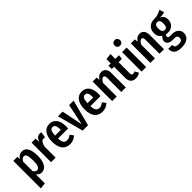

<svg xmlns="http://www.w3.org/2000/svg" viewBox="217 -2127 3678 3678"><g transform="rotate(-45 2056.0 -288.0)"><path d="M459 -266Q459 -136 413.5 -60.5Q368 15 287 15Q223 15 180 -42V203L57 217V-529H166L171 -465Q197 -505 229 -524Q261 -543 301 -543Q379 -543 419 -471.5Q459 -400 459 -266ZM332 -265Q332 -369 315 -410Q298 -451 262 -451Q216 -451 180 -385V-129Q212 -79 254 -79Q292 -79 312 -122.5Q332 -166 332 -265Z M825 -535 805 -417Q785 -422 768 -422Q730 -422 708 -389Q686 -356 674 -291V0H551V-529H658L667 -437Q704 -542 784 -542Q807 -542 825 -535Z M1238 -226H965Q969 -144 993.5 -111.5Q1018 -79 1063 -79Q1094 -79 1119 -89.5Q1144 -100 1173 -123L1224 -53Q1154 15 1056 15Q952 15 896.5 -57Q841 -129 841 -260Q841 -391 894 -467Q947 -543 1044 -543Q1137 -543 1189 -475.5Q1241 -408 1241 -277Q1241 -268 1238 -226ZM1121 -313Q1121 -388 1103 -422.5Q1085 -457 1045 -457Q1008 -457 988.5 -423.5Q969 -390 965 -306H1121Z M1552 0H1407L1265 -529H1392L1479 -99L1569 -529H1690Z M2116 -226H1843Q1847 -144 1871.5 -111.5Q1896 -79 1941 -79Q1972 -79 1997 -89.5Q2022 -100 2051 -123L2102 -53Q2032 15 1934 15Q1830 15 1774.5 -57Q1719 -129 1719 -260Q1719 -391 1772 -467Q1825 -543 1922 -543Q2015 -543 2067 -475.5Q2119 -408 2119 -277Q2119 -268 2116 -226ZM1999 -313Q1999 -388 1981 -422.5Q1963 -457 1923 -457Q1886 -457 1866.5 -423.5Q1847 -390 1843 -306H1999Z M2576 -392V0H2453V-378Q2453 -416 2442.5 -432.5Q2432 -449 2412 -449Q2370 -449 2329 -370V0H2206V-529H2313L2322 -460Q2349 -502 2379.5 -522.5Q2410 -543 2453 -543Q2510 -543 2543 -502Q2576 -461 2576 -392Z M2953 -24Q2904 15 2838 15Q2769 15 2733 -24.5Q2697 -64 2697 -132V-440H2635V-529H2697V-646L2820 -661V-529H2920L2908 -440H2820V-132Q2820 -84 2861 -84Q2874 -84 2884 -87.5Q2894 -91 2910 -100Z M3139 -718Q3139 -686 3118.5 -665Q3098 -644 3065 -644Q3032 -644 3011.5 -665Q2991 -686 2991 -718Q2991 -751 3011.5 -772Q3032 -793 3065 -793Q3098 -793 3118.5 -772Q3139 -751 3139 -718ZM3127 0H3004V-529H3127Z M3611 -392V0H3488V-378Q3488 -416 3477.5 -432.5Q3467 -449 3447 -449Q3405 -449 3364 -370V0H3241V-529H3348L3357 -460Q3384 -502 3414.5 -522.5Q3445 -543 3488 -543Q3545 -543 3578 -502Q3611 -461 3611 -392Z M4112 -502Q4091 -492 4061.5 -488Q4032 -484 3988 -484Q4030 -464 4050.5 -430.5Q4071 -397 4071 -348Q4071 -268 4022 -219Q3973 -170 3889 -170Q3864 -170 3838 -178Q3820 -163 3820 -137Q3820 -117 3831 -107Q3842 -97 3872 -97H3928Q4008 -97 4055 -55.5Q4102 -14 4102 50Q4102 126 4043.5 171.5Q3985 217 3877 217Q3763 217 3717.5 175Q3672 133 3672 52H3781Q3781 95 3801 113Q3821 131 3878 131Q3933 131 3956 112Q3979 93 3979 58Q3979 24 3960 8Q3941 -8 3901 -8H3863Q3787 -8 3752 -35Q3717 -62 3717 -109Q3717 -136 3731.5 -160.5Q3746 -185 3771 -204Q3730 -230 3711 -266Q3692 -302 3692 -354Q3692 -441 3744 -491.5Q3796 -542 3884 -542Q3949 -542 3991.5 -556Q4034 -570 4081 -597ZM3813 -356Q3813 -305 3831 -277.5Q3849 -250 3883 -250Q3918 -250 3935 -274.5Q3952 -299 3952 -357Q3952 -411 3935.5 -435.5Q3919 -460 3884 -460Q3849 -460 3831 -435Q3813 -410 3813 -356Z"/></g></svg>

Font: Fira Sans Compressed Medium
Style: Regular
Weight: 500
Width: 1
Designer: bBox Type GmbH & Carrois Corporate GbR & Edenspiekermann AG
Foundry: bBox Type GmbH & Carrois Corporate GbR & Edenspiekermann AG
Version: Version 4.301